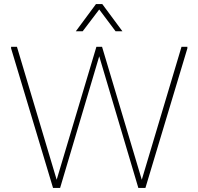

<svg xmlns="http://www.w3.org/2000/svg" viewBox="-20 -932 984 952"><path d="M666 0 458 -700H486L691 -14L701 0ZM666 0 675 -14 880 -700H909V-692L701 0ZM243 0 35 -692V-700H64L269 -14L278 0ZM243 0 253 -14 458 -700H486L278 0ZM356 -777 456 -912H487L587 -777H553L472 -885L390 -777Z"/></svg>

Font: Fustat ExtraLight
Style: Regular
Weight: 250
Designer: Mohamed Gaber, Khaled Hosny, Laura Garcia Mut
Foundry: Kief Type Foundry, Alif Type Foundry, Hard Type Foundry
Version: Version 1.007